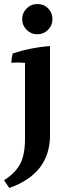

<svg xmlns="http://www.w3.org/2000/svg" viewBox="-29 -741 344 952"><path d="M209 -593Q187 -571 156 -571Q125 -571 103 -593Q81 -615 81 -646Q81 -677 103 -699Q125 -721 156.5 -721Q188 -721 209.5 -699.5Q231 -678 231 -646.5Q231 -615 209 -593ZM95 -55V-429Q79 -431 61.5 -431Q44 -431 27 -430Q29 -459 34 -476Q121 -505 219 -513V-71Q219 120 17 191L-9 153Q48 116 71.5 71Q95 26 95 -55Z"/></svg>

Font: Halant SemiBold
Style: Regular
Weight: 600
Designer: Hitesh Malaviya (Devanagari), Satya Rajpurohit (Latin)
Foundry: Indian Type Foundry
Version: Version 1.101;PS 1.0;hotconv 1.0.78;makeotf.lib2.5.61930; tt